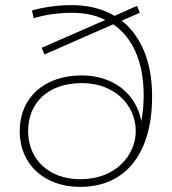

<svg xmlns="http://www.w3.org/2000/svg" viewBox="-20 -727 672 751"><path d="M293 4C478 4 575 -135 575 -349C575 -487 531 -587 456 -646L527 -677L516 -704L428 -665C381 -693 324 -707 261 -707C201 -707 143 -697 105 -686L112 -656C152 -668 205 -677 261 -677C310 -677 354 -668 392 -649L143 -540L154 -514L423 -632C498 -580 542 -487 542 -354C542 -328 540 -291 533 -253C511 -367 416 -432 300 -432C153 -432 57 -345 57 -214C57 -83 155 4 293 4ZM294 -26C172 -26 90 -103 90 -214C90 -326 169 -402 301 -402C425 -402 511 -319 511 -214C511 -122 435 -26 294 -26Z"/></svg>

Font: Chess Sans ExtraLight
Style: Regular
Weight: 275
Designer: Wolf Bōese
Foundry: Wolf Bōese
Version: Version 7.223;Glyphs 3.3 (3306)